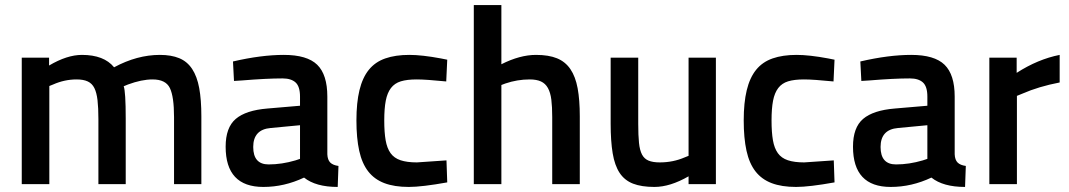

<svg xmlns="http://www.w3.org/2000/svg" viewBox="-20 -728 4226 759"><path d="M175 -388V0H66V-500H174V-469Q245 -511 304 -511Q391 -511 431 -462Q522 -511 612 -511Q657 -511 688.5 -498Q720 -485 739.5 -455.5Q759 -426 767.5 -380Q776 -334 776 -268V0H668V-265Q668 -346 651.5 -380Q635 -414 583 -414Q540 -414 486 -394L469 -387Q477 -366 477 -259V0H369V-257Q369 -302 365.5 -332Q362 -362 353 -380Q344 -398 327 -406Q310 -414 283 -414Q235 -414 190 -394Z M1274 -346V-118Q1275 -96 1285.5 -85.5Q1296 -75 1318 -72L1315 11Q1228 11 1182 -26Q1104 11 1021 11Q872 11 872 -148Q872 -224 912 -258Q952 -292 1037 -299L1166 -310V-346Q1166 -386 1148.5 -402Q1131 -418 1097 -418Q1065 -418 1025 -416Q985 -414 937 -410L905 -408L901 -485Q1013 -511 1102 -511Q1194 -511 1234 -472Q1274 -433 1274 -346ZM1166 -233 1050 -222Q981 -216 981 -147Q981 -78 1042 -78Q1094 -78 1148 -94L1166 -100Z M1598 -511Q1648 -511 1723 -497L1748 -492L1744 -406Q1704 -410 1675 -412Q1646 -414 1627 -414Q1589 -414 1564.5 -406.5Q1540 -399 1525.5 -380Q1511 -361 1505 -330Q1499 -299 1499 -252Q1499 -205 1504.5 -173.5Q1510 -142 1524 -122.5Q1538 -103 1563.5 -94.5Q1589 -86 1628 -86L1745 -94L1748 -7Q1648 11 1596 11Q1539 11 1499.5 -4Q1460 -19 1435.5 -50.5Q1411 -82 1400 -132Q1389 -182 1389 -252Q1389 -322 1401 -371.5Q1413 -421 1438 -452Q1463 -483 1503 -497Q1543 -511 1598 -511Z M1962 -392V0H1853V-708H1962V-474Q2035 -511 2099 -511Q2149 -511 2182 -497.5Q2215 -484 2235 -454.5Q2255 -425 2263.5 -379Q2272 -333 2272 -268V0H2163V-265Q2163 -306 2159.5 -334Q2156 -362 2146 -380Q2136 -398 2118.5 -406Q2101 -414 2074 -414Q2025 -414 1978 -398Z M2702 -112V-500H2810V0H2702V-31Q2629 11 2567 11Q2516 11 2482.5 -2Q2449 -15 2429.5 -44.5Q2410 -74 2402 -122Q2394 -170 2394 -239V-500H2503V-238Q2503 -193 2506 -163.5Q2509 -134 2518 -117Q2527 -100 2544 -93Q2561 -86 2588 -86Q2641 -86 2687 -106Z M3129 -511Q3179 -511 3254 -497L3279 -492L3275 -406Q3235 -410 3206 -412Q3177 -414 3158 -414Q3120 -414 3095.5 -406.5Q3071 -399 3056.5 -380Q3042 -361 3036 -330Q3030 -299 3030 -252Q3030 -205 3035.5 -173.5Q3041 -142 3055 -122.5Q3069 -103 3094.5 -94.5Q3120 -86 3159 -86L3276 -94L3279 -7Q3179 11 3127 11Q3070 11 3030.5 -4Q2991 -19 2966.5 -50.5Q2942 -82 2931 -132Q2920 -182 2920 -252Q2920 -322 2932 -371.5Q2944 -421 2969 -452Q2994 -483 3034 -497Q3074 -511 3129 -511Z M3754 -346V-118Q3755 -96 3765.5 -85.5Q3776 -75 3798 -72L3795 11Q3708 11 3662 -26Q3584 11 3501 11Q3352 11 3352 -148Q3352 -224 3392 -258Q3432 -292 3517 -299L3646 -310V-346Q3646 -386 3628.5 -402Q3611 -418 3577 -418Q3545 -418 3505 -416Q3465 -414 3417 -410L3385 -408L3381 -485Q3493 -511 3582 -511Q3674 -511 3714 -472Q3754 -433 3754 -346ZM3646 -233 3530 -222Q3461 -216 3461 -147Q3461 -78 3522 -78Q3574 -78 3628 -94L3646 -100Z M4000 0H3891V-500H3999V-440Q4083 -494 4169 -511V-402Q4086 -386 4022 -358L4000 -349Z"/></svg>

Font: Sunflower Medium
Style: Regular
Weight: 500
Designer: JIKJI
Foundry: JIKJI
Version: Version 1.00